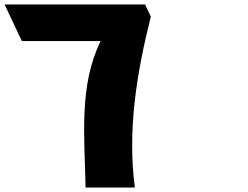

<svg xmlns="http://www.w3.org/2000/svg" viewBox="-332 -845 1117 865"><path d="M321.5 -825H-311.5L-233.5 -660H121.5C22.3 -458.8 49.4 -226.6 53.5 0H275.5C241.8 -256.7 282.9 -513.3 347.5 -770Z"/></svg>

Font: Hussar
Style: BdOpOblFive
Weight: 700
Foundry: Cannot Into Space Fonts
Version: Version 2.00